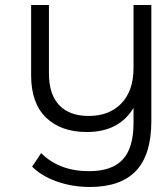

<svg xmlns="http://www.w3.org/2000/svg" viewBox="-20 -546 623 765"><path d="M512 -526H583V-64Q583 70 522 134.5Q461 199 338 199Q269 199 207.5 177.5Q146 156 108 118L144 64Q216 136 335 136Q426 136 469 89.5Q512 43 512 -55V-116Q454 -20 326 -20Q223 -20 163.5 -77.5Q104 -135 104 -246V-526H175V-253Q175 -170 216 -127Q257 -84 333 -84Q416 -84 464 -134.5Q512 -185 512 -275Z"/></svg>

Font: mBank
Style: Regular
Weight: 400
Designer: Julieta Ulanovsky
Foundry: Julieta Ulanovsky
Version: Version 7.200;PS 007.200;hotconv 1.0.88;makeotf.lib2.5.64775